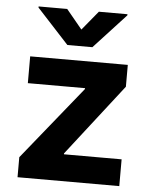

<svg xmlns="http://www.w3.org/2000/svg" viewBox="-54 -817 680 862"><g transform="rotate(5 286.0 -386.0)"><path d="M57.5 0H516V-120.7H256V-124.6L506.7 -447.1V-545.5H66.8V-424.7H324.6V-420.8L57.5 -90.2ZM84.9 -767 228.7 -610.8H341.3L485.4 -767V-772H356.5L285.2 -685.4L213.8 -772H84.9Z"/></g></svg>

Font: Margiela Sans
Style: Bold
Weight: 700
Designer: Stefan Endress, Andreas Faust
Version: Version 1.100;FEAKit 1.0